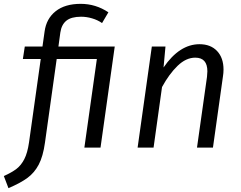

<svg xmlns="http://www.w3.org/2000/svg" viewBox="-80 -768 1256 999"><path d="M443 0H359L424 -461H215L154 -26Q144 46 121.5 88.5Q99 131 63 157.5Q27 184 -36 211L-60 148Q-18 129 6 110.5Q30 92 46.5 60Q63 28 71 -27L132 -461H39L49 -526H141L152 -604Q161 -671 209.5 -709.5Q258 -748 340 -748Q418 -748 484 -704L451 -648Q428 -664 399 -672.5Q370 -681 342 -681Q291 -681 265.5 -660.5Q240 -640 234 -599L224 -526H517Z M1083 -406Q1083 -388 1080 -370L1028 0H945L997 -368Q999 -390 999 -397Q999 -468 936 -468Q888 -468 844 -425.5Q800 -383 763 -315L719 0H636L710 -526H781L771 -417Q854 -538 958 -538Q1016 -538 1049.5 -502.5Q1083 -467 1083 -406Z"/></svg>

Font: Fira Sans TEST Book
Style: Italic
Weight: 350
Italic angle: -8°
Designer: Carrois Corporate & Edenspiekermann AG
Foundry: Carrois Corporate GbR & Edenspiekermann AG
Version: Version 4.201